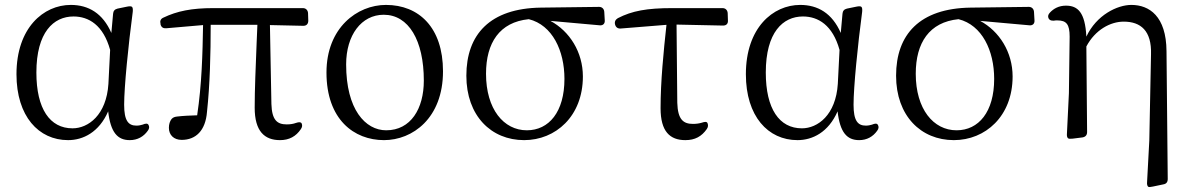

<svg xmlns="http://www.w3.org/2000/svg" viewBox="-20 -552 4849 781"><path d="M257 18C318 18 383 -14 420 -99C430 -13 458 18 508 18C539 18 564 4 581 -20C588 -29 588 -37 584 -44C580 -51 572 -50 560 -45C553 -43 545 -41 535 -41C502 -41 485 -61 485 -126C485 -198 502 -368 520 -504C521 -515 520 -521 517 -524C514 -527 507 -527 497 -525L458 -517C446 -514 441 -507 440 -496L433 -418C398 -498 340 -532 268 -532C157 -532 47 -439 47 -250C47 -79 137 18 257 18ZM128 -257C128 -421 198 -485 279 -485C341 -485 400 -450 428 -349L421 -211C413 -84 339 -30 275 -30C183 -30 128 -109 128 -257Z M719 17C776 17 816 -20 822 -97C834 -208 837 -333 837 -451H1027L1024 -380C1020 -280 1016 -187 1016 -114C1016 -18 1056 18 1119 18C1156 18 1184 3 1204 -27C1210 -36 1210 -43 1207 -50C1204 -56 1196 -56 1184 -52C1173 -48 1161 -46 1146 -46C1107 -46 1086 -64 1084 -129L1078 -450L1214 -447C1227 -447 1234 -455 1234 -468L1233 -499C1232 -511 1224 -519 1212 -519H847C760 -519 700 -507 644 -480C633 -475 630 -466 633 -455V-453C636 -441 644 -436 656 -437L806 -450C804 -333 801 -210 782 -83C752 -82 726 -81 701 -78C692 -77 684 -75 678 -68C671 -59 667 -47 667 -32C667 -3 687 17 719 17Z M1542 18C1658 18 1782 -71 1782 -262C1782 -440 1684 -532 1550 -532C1433 -532 1308 -439 1308 -257C1308 -66 1420 18 1542 18ZM1388 -290C1388 -409 1450 -492 1541 -492C1642 -492 1704 -388 1704 -224C1704 -110 1651 -22 1551 -22C1466 -22 1388 -107 1388 -290Z M2112 18C2240 18 2351 -79 2351 -241C2351 -340 2297 -425 2219 -467L2420 -449C2433 -448 2441 -456 2440 -469L2438 -504C2437 -516 2429 -524 2417 -524L2180 -521C1973 -518 1877 -412 1877 -244C1877 -81 1978 18 2112 18ZM1957 -252C1957 -378 2012 -462 2131 -474C2227 -450 2276 -346 2276 -231C2276 -97 2213 -22 2123 -22C2029 -22 1957 -108 1957 -252Z M2482 -452C2485 -441 2493 -435 2505 -436L2691 -451C2679 -341 2667 -220 2667 -112C2667 -17 2705 18 2768 18C2807 18 2834 3 2855 -27C2861 -36 2861 -43 2858 -51C2855 -58 2847 -57 2835 -53C2825 -50 2813 -48 2799 -48C2760 -48 2737 -65 2735 -134L2732 -452L2921 -448C2934 -448 2942 -455 2941 -469L2940 -499C2939 -511 2931 -519 2919 -519H2714C2612 -519 2551 -508 2493 -478C2483 -472 2479 -463 2482 -452Z M3224 18C3285 18 3350 -14 3387 -99C3397 -13 3425 18 3475 18C3506 18 3531 4 3548 -20C3555 -29 3555 -37 3551 -44C3547 -51 3539 -50 3527 -45C3520 -43 3512 -41 3502 -41C3469 -41 3452 -61 3452 -126C3452 -198 3469 -368 3487 -504C3488 -515 3487 -521 3484 -524C3481 -527 3474 -527 3464 -525L3425 -517C3413 -514 3408 -507 3407 -496L3400 -418C3365 -498 3307 -532 3235 -532C3124 -532 3014 -439 3014 -250C3014 -79 3104 18 3224 18ZM3095 -257C3095 -421 3165 -485 3246 -485C3308 -485 3367 -450 3395 -349L3388 -211C3380 -84 3306 -30 3242 -30C3150 -30 3095 -109 3095 -257Z M3860 18C3988 18 4099 -79 4099 -241C4099 -340 4045 -425 3967 -467L4168 -449C4181 -448 4189 -456 4188 -469L4186 -504C4185 -516 4177 -524 4165 -524L3928 -521C3721 -518 3625 -412 3625 -244C3625 -81 3726 18 3860 18ZM3705 -252C3705 -378 3760 -462 3879 -474C3975 -450 4024 -346 4024 -231C4024 -97 3961 -22 3871 -22C3777 -22 3705 -108 3705 -252Z M4331 -403 4328 -173 4320 -9C4319 1 4321 7 4324 10C4327 13 4333 13 4343 12L4383 7C4395 5 4402 -2 4402 -15L4399 -363C4435 -431 4497 -464 4551 -464C4620 -464 4665 -427 4662 -331L4655 20L4646 188C4645 198 4647 204 4650 207C4653 210 4659 209 4669 207L4712 198C4724 196 4730 189 4730 176L4725 -344C4724 -486 4655 -532 4582 -532C4525 -532 4440 -491 4399 -403C4394 -502 4364 -529 4316 -529C4287 -529 4266 -517 4251 -501C4243 -493 4242 -485 4245 -478C4248 -471 4255 -467 4267 -468C4272 -469 4276 -469 4281 -469C4318 -469 4331 -453 4331 -403Z"/></svg>

Font: 寒蝉锦书宋
Style: Regular
Weight: 400
Designer: 寒蝉锦书宋{Warren} 思源宋体{Ryoko NISHIZUKA 西塚涼子 (kana & ideographs); Frank Grießhammer (Latin, Greek & Cyrillic); Wenlong ZHANG 
Foundry: Adobe & ChillType
Version: Version 2.000;Glyphs 3.1.1 (3135)